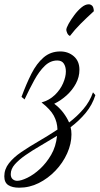

<svg xmlns="http://www.w3.org/2000/svg" viewBox="-90 -592 463 892"><path d="M-1 280Q-33 280 -51.5 268Q-70 256 -70 227Q-70 194 -48.5 166.5Q-27 139 9 114.5Q45 90 89 64.5Q133 39 177 10Q176 -25 160 -54.5Q144 -84 103 -116Q139 -126 164.5 -150.5Q190 -175 203 -205Q216 -235 216 -260Q216 -282 206.5 -296.5Q197 -311 176 -311Q144 -311 118 -286Q92 -261 69.5 -220Q47 -179 24 -130L10 -142Q32 -202 56 -249.5Q80 -297 112.5 -325Q145 -353 190 -353Q227 -353 253 -330.5Q279 -308 279 -268Q279 -234 262.5 -203.5Q246 -173 219.5 -149Q193 -125 162 -110Q187 -91 204 -68.5Q221 -46 231 -23Q268 -51 297.5 -85.5Q327 -120 342 -163L353 -150Q339 -105 308.5 -68Q278 -31 238 -1Q240 6 241 14.5Q242 23 242 32Q242 76 222 120.5Q202 165 167.5 201Q133 237 90 258.5Q47 280 -1 280ZM-10 248Q8 248 37 234Q66 220 95.5 193Q125 166 147.5 127.5Q170 89 175 39Q136 63 98 85Q60 107 29 128.5Q-2 150 -21 171.5Q-40 193 -40 217Q-40 233 -31 240.5Q-22 248 -10 248ZM235 -425Q226 -429 222 -439Q218 -449 218 -453Q218 -462 228.5 -481Q239 -500 255 -521.5Q271 -543 288.5 -557.5Q306 -572 322 -572Q331 -572 338 -565.5Q345 -559 346 -540Q311 -508 284 -481Q257 -454 235 -425Z"/></svg>

Font: Dancing Script Medium
Style: Regular
Weight: 500
Designer: Pablo Impallari
Foundry: Pablo Impallari
Version: Version 2.000